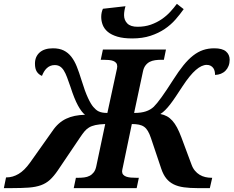

<svg xmlns="http://www.w3.org/2000/svg" viewBox="-78 -969 1203 989"><path d="M301.8 0 313 -53.2H326.2Q341.8 -53.2 356.7 -55.2Q371.6 -57.1 383.8 -63.5Q396 -69.8 405 -81.5Q414.1 -93.3 418 -112.8L463.9 -330.1Q433.1 -329.1 413.3 -324.7Q393.6 -320.3 380.1 -312Q366.7 -303.7 356.7 -291.5Q346.7 -279.3 335.9 -263.2L220.2 -91.8Q199.2 -61 179.2 -42.7Q159.2 -24.4 132.8 -14.9Q106.4 -5.4 70.3 -2.7Q34.2 0 -19 0H-58.1L-46.9 -55.2H-43.9Q-12.7 -55.2 17.6 -73Q47.9 -90.8 77.1 -131.8L191.9 -293.9Q207 -316.4 224.6 -332Q242.2 -347.7 262.7 -357.4Q283.2 -367.2 307.1 -372.1Q331.1 -377 359.9 -377.9Q342.8 -390.6 323.7 -425.3Q304.7 -460 285.2 -521Q275.4 -549.8 267.3 -571Q259.3 -592.3 250.5 -606.2Q241.7 -620.1 230.5 -627Q219.2 -633.8 204.1 -633.8Q190.9 -633.8 180.7 -629.4Q170.4 -625 162.4 -617.2Q154.3 -609.4 148.4 -599.4Q142.6 -589.4 138.2 -578.1Q121.1 -585 111.6 -599.9Q102.1 -614.7 102.1 -641.1Q102.1 -677.2 126.2 -698.7Q150.4 -720.2 194.8 -720.2Q227.5 -720.2 250.2 -709Q272.9 -697.8 289.3 -676.8Q305.7 -655.8 317.6 -626Q329.6 -596.2 340.8 -559.1Q350.6 -527.3 359.1 -503.9Q367.7 -480.5 375.5 -463.9Q383.3 -447.3 389.9 -436.3Q396.5 -425.3 402.8 -418Q409.2 -410.6 415.8 -404.8Q422.4 -398.9 430.7 -395Q439 -391.1 449.7 -389.2Q460.4 -387.2 475.1 -387.2L522 -604Q523.4 -609.4 524.7 -616.2Q525.9 -623 525.9 -627Q525.9 -637.7 520.5 -644.5Q515.1 -651.4 505.6 -655Q496.1 -658.7 482.9 -659.9Q469.7 -661.1 454.1 -661.1H440.9L452.1 -713.9H776.9L766.1 -661.1H752.9Q736.3 -661.1 720.9 -658.9Q705.6 -656.7 693.1 -650.4Q680.7 -644 671.4 -631.8Q662.1 -619.6 658.2 -600.1L612.8 -387.2Q649.4 -387.2 673.3 -395.3Q697.3 -403.3 713.9 -418.9Q729.5 -434.1 754.2 -468.3Q778.8 -502.4 814.9 -559.1Q842.3 -602.1 866.9 -632.6Q891.6 -663.1 916.5 -682.6Q941.4 -702.1 968 -711.2Q994.6 -720.2 1025.9 -720.2Q1066.9 -720.2 1085.9 -704.1Q1105 -688 1105 -661.1Q1105 -644 1099.4 -629.6Q1093.8 -615.2 1083.7 -605Q1073.7 -594.7 1059.8 -589.1Q1045.9 -583.5 1029.8 -583Q1029.8 -592.3 1027.8 -601.6Q1025.9 -610.8 1020.8 -618.2Q1015.6 -625.5 1007.3 -630.1Q999 -634.8 986.8 -634.8Q960.9 -634.8 930.7 -608.6Q900.4 -582.5 861.8 -523.9Q842.8 -494.6 827.4 -471.7Q812 -448.7 798.6 -431.4Q785.2 -414.1 772.9 -401.9Q760.7 -389.6 748 -381.8Q766.6 -378.4 781.7 -370.1Q796.9 -361.8 809.8 -347.4Q822.8 -333 834 -312Q845.2 -291 856 -262.2L908.2 -122.1Q915 -103 925.8 -90.1Q936.5 -77.1 950.2 -68.8Q963.9 -60.5 979.5 -56.9Q995.1 -53.2 1012.2 -53.2H1015.1L1002.9 0H939.9Q899.9 0 869.4 -4.2Q838.9 -8.3 816.4 -19.5Q793.9 -30.8 778.6 -49.8Q763.2 -68.8 752.9 -99.1L699.2 -258.8Q691.9 -280.3 683.8 -293.9Q675.8 -307.6 664.6 -315.7Q653.3 -323.7 637.9 -326.9Q622.6 -330.1 601.1 -330.1L555.2 -109.9Q554.2 -104.5 552.5 -97.7Q550.8 -90.8 550.8 -86.9Q550.8 -76.2 556.4 -69.6Q562 -63 571.8 -59.3Q581.5 -55.7 595 -54.4Q608.4 -53.2 624 -53.2H637.2L626 0ZM603 -771Q557.1 -771 526.4 -780.3Q495.6 -789.6 477.3 -804.9Q459 -820.3 451.2 -840.3Q443.4 -860.4 443.4 -881.8Q443.4 -904.8 452.1 -923.8L568.4 -937Q565.4 -927.7 563.2 -915Q561 -902.3 561 -891.1Q561 -865.2 577.9 -848.1Q594.7 -831.1 630.4 -831.1Q668 -831.1 699 -842Q730 -853 754.9 -870.1Q779.8 -887.2 799.1 -908.2Q818.4 -929.2 833 -949.2L868.2 -921.9Q849.6 -895.5 825.9 -868.4Q802.2 -841.3 770.5 -819.8Q738.8 -798.3 697.5 -784.7Q656.2 -771 603 -771Z"/></svg>

Font: Droid Serif
Style: Bold Italic
Weight: 700
Italic angle: -12°
Designer: Monotype Design team
Foundry: Monotype Imaging Inc.
Version: Version 1.03